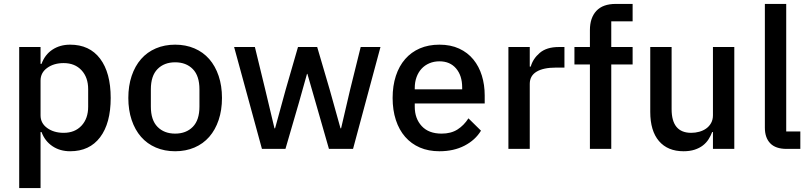

<svg xmlns="http://www.w3.org/2000/svg" viewBox="-20 -760 4131 980"><path d="M78 -520H187V-434H192Q209 -481 247.5 -506.5Q286 -532 338 -532Q437 -532 491 -460.5Q545 -389 545 -260Q545 -131 491 -59.5Q437 12 338 12Q286 12 247.5 -14Q209 -40 192 -86H187V200H78ZM305 -82Q362 -82 396 -118.5Q430 -155 430 -215V-305Q430 -365 396 -401.5Q362 -438 305 -438Q255 -438 221 -413.5Q187 -389 187 -349V-171Q187 -131 221 -106.5Q255 -82 305 -82Z M874 12Q820 12 775.5 -7Q731 -26 700 -61.5Q669 -97 652 -147.5Q635 -198 635 -260Q635 -322 652 -372.5Q669 -423 700 -458.5Q731 -494 775.5 -513Q820 -532 874 -532Q928 -532 972.5 -513Q1017 -494 1048 -458.5Q1079 -423 1096 -372.5Q1113 -322 1113 -260Q1113 -198 1096 -147.5Q1079 -97 1048 -61.5Q1017 -26 972.5 -7Q928 12 874 12ZM874 -78Q930 -78 964 -112.5Q998 -147 998 -216V-304Q998 -373 964 -407.5Q930 -442 874 -442Q818 -442 784 -407.5Q750 -373 750 -304V-216Q750 -147 784 -112.5Q818 -78 874 -78Z M1175 -520H1281L1334 -302L1381 -105H1384L1438 -302L1501 -520H1599L1663 -302L1718 -105H1721L1767 -302L1821 -520H1922L1782 0H1659L1591 -237L1549 -383H1547L1506 -237L1437 0H1317Z M2223 12Q2167 12 2123 -7Q2079 -26 2048 -61.5Q2017 -97 2000.5 -147.5Q1984 -198 1984 -260Q1984 -322 2000.5 -372.5Q2017 -423 2048 -458.5Q2079 -494 2123 -513Q2167 -532 2223 -532Q2280 -532 2323.5 -512Q2367 -492 2396 -456.5Q2425 -421 2439.5 -374Q2454 -327 2454 -273V-232H2097V-215Q2097 -155 2132.5 -116.5Q2168 -78 2234 -78Q2282 -78 2315 -99Q2348 -120 2371 -156L2435 -93Q2406 -45 2351 -16.5Q2296 12 2223 12ZM2223 -447Q2195 -447 2171.5 -437Q2148 -427 2131.5 -409Q2115 -391 2106 -366Q2097 -341 2097 -311V-304H2339V-314Q2339 -374 2308 -410.5Q2277 -447 2223 -447Z M2575 0V-520H2684V-420H2689Q2700 -460 2735 -490Q2770 -520 2832 -520H2861V-415H2818Q2753 -415 2718.5 -394Q2684 -373 2684 -332V0Z M2991 -431H2912V-520H2991V-606Q2991 -669 3024 -704.5Q3057 -740 3123 -740H3209V-651H3100V-520H3209V-431H3100V0H2991Z M3619 -86H3615Q3608 -67 3596.5 -49Q3585 -31 3567.5 -17.5Q3550 -4 3525.5 4Q3501 12 3469 12Q3388 12 3343.5 -40Q3299 -92 3299 -189V-520H3408V-203Q3408 -82 3508 -82Q3529 -82 3549 -87.5Q3569 -93 3584.5 -104Q3600 -115 3609.5 -132Q3619 -149 3619 -172V-520H3728V0H3619Z M3995 0Q3939 0 3911.5 -28.5Q3884 -57 3884 -108V-740H3993V-89H4065V0Z"/></svg>

Font: IBM Plex Sans Hebrew Medium
Style: Regular
Weight: 500
Designer: Mike Abbink, Paul van der Laan, Pieter van Rosmalen, Yanek Iontef
Foundry: Bold Monday
Version: Version 1.2